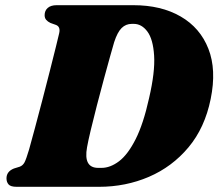

<svg xmlns="http://www.w3.org/2000/svg" viewBox="-20 -720 842 740"><path d="M5 -32.5Q5 -59 33.5 -70.5L56 -77.5Q68 -82 74.5 -94.2Q81 -106.5 92 -143.5Q100.5 -173.5 114 -224Q127.5 -274.5 142.8 -332.8Q158 -391 171.8 -445.5Q185.5 -500 195.5 -539.8Q205.5 -579.5 208 -591.5Q214 -617 195.5 -624L174.5 -631.5Q164 -636.5 158 -643.5Q152 -650.5 152 -661.5Q152 -679 164 -689.5Q176 -700 198.5 -700H494Q601 -700 676.2 -656.5Q751.5 -613 783.2 -532Q815 -451 792 -338.5Q769.5 -227.5 706.5 -152.2Q643.5 -77 554 -38.5Q464.5 0 361.5 0H44.5Q21 0 13 -9.2Q5 -18.5 5 -32.5ZM371.5 -73Q405 -73 438.8 -98.5Q472.5 -124 502.5 -183Q532.5 -242 554.5 -341.5Q578 -442.5 574 -505.8Q570 -569 548 -598.5Q526 -628 495.5 -628H488Q465 -628 448.8 -612Q432.5 -596 420 -557.5Q415.5 -542.5 404.8 -504.2Q394 -466 380.5 -415.8Q367 -365.5 353.5 -313.8Q340 -262 329.8 -218.8Q319.5 -175.5 315.5 -152.5Q301 -73 358.5 -73Z"/></svg>

Font: Fraunces 9pt S000 Black
Style: Italic
Weight: 900
Italic angle: -16°
Version: Version 1.000; ttfautohint (v1.8.3)